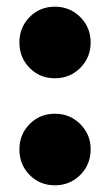

<svg xmlns="http://www.w3.org/2000/svg" viewBox="-20 -542 329 574"><path d="M144 -308Q99 -308 68.5 -339Q38 -370 38 -415Q38 -460 68.5 -491Q99 -522 144 -522Q189 -522 220 -491Q251 -460 251 -415Q251 -370 220 -339Q189 -308 144 -308ZM144 12Q99 12 68.5 -19Q38 -50 38 -96Q38 -140 68.5 -171Q99 -202 144 -202Q189 -202 220 -171Q251 -140 251 -96Q251 -50 220 -19Q189 12 144 12Z"/></svg>

Font: Murecho ExtraBold
Style: Regular
Weight: 800
Designer: Neil Summerour
Foundry: Positype
Version: Version 1.010; ttfautohint (v1.8.3)